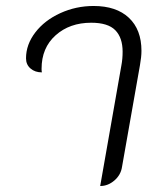

<svg xmlns="http://www.w3.org/2000/svg" viewBox="-20 -613 530 642"><path d="M386 -395Q390 -416 390 -440Q390 -487 365.5 -512Q341 -537 285 -537Q213 -537 166 -495Q119 -453 119 -383Q119 -376 120 -371Q97 -371 82 -384Q67 -397 67 -418Q67 -464 98 -504.5Q129 -545 181.5 -569Q234 -593 293 -593Q369 -593 411 -553.5Q453 -514 453 -443Q453 -423 448 -395L388 -55Q384 -28 362.5 -9.5Q341 9 315 9Z"/></svg>

Font: K2D ExtraLight
Style: Italic
Weight: 275
Italic angle: -10°
Designer: Katatrad Aksorn Co.,Ltd.
Foundry: Cadson Demak Co.,Ltd.
Version: Version 1.000; ttfautohint (v1.6)